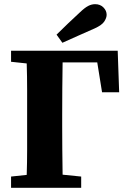

<svg xmlns="http://www.w3.org/2000/svg" viewBox="-20 -900 614 920"><path d="M251 -734Q279 -762 307 -788.5Q335 -815 362 -840Q386 -863 402.5 -871.5Q419 -880 436 -880Q460 -880 475.5 -864.5Q491 -849 491 -829Q491 -815 480 -797.5Q469 -780 434 -764Q395 -747 356 -729.5Q317 -712 279 -695ZM33 -604V-657H544L551 -458H469L446 -601H280Q279 -539 278.5 -475.5Q278 -412 278 -347V-295Q278 -243 278.5 -184Q279 -125 280 -63L369 -54V0H33V-54L108 -62Q110 -123 110 -182Q110 -241 110 -294V-347Q110 -409 110 -471.5Q110 -534 108 -596Z"/></svg>

Font: Source Serif 4
Style: Bold
Weight: 700
Designer: Frank Grießhammer
Foundry: Adobe
Version: Version 4.005;hotconv 1.1.0;makeotfexe 2.6.0